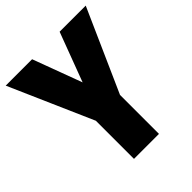

<svg xmlns="http://www.w3.org/2000/svg" viewBox="-198 -904 962 962"><g transform="rotate(-45 283.5 -423.0)"><path d="M284 -519 187 -780H0L195 -336V-66H372V-342L567 -780H382Z"/></g></svg>

Font: Noto Sans Malayalam UI Condensed Black
Style: Regular
Weight: 900
Width: 3
Designer: Jelle Bosma - Monotype Design Team
Foundry: Monotype Imaging Inc.
Version: Version 2.104